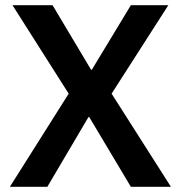

<svg xmlns="http://www.w3.org/2000/svg" viewBox="-20 -718 695 738"><path d="M637 0H483L323 -268H320L162 0H18L244 -358L28 -698H182L330 -450H333L483 -698H627L409 -358Z"/></svg>

Font: IBM Plex Sans Arabic SemiBold
Style: Regular
Weight: 600
Designer: Mike Abbink, Paul van der Laan, Pieter van Rosmalen, Wael Morcos, Khajak Apelian
Foundry: Bold Monday
Version: Version 1.1